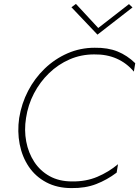

<svg xmlns="http://www.w3.org/2000/svg" viewBox="-20 -953 711 981"><path d="M113 -350Q123 -417 153.5 -475.5Q184 -534 230.5 -579Q277 -624 335.5 -649.5Q394 -675 461 -675Q525 -676 576 -653.5Q627 -631 664 -587L671 -630Q630 -670 580.5 -690Q531 -710 464 -709Q390 -709 325 -680.5Q260 -652 208.5 -602.5Q157 -553 123.5 -488.5Q90 -424 78 -350Q68 -281 80.5 -216.5Q93 -152 127 -101.5Q161 -51 216.5 -21.5Q272 8 345 8Q416 9 471.5 -12.5Q527 -34 576 -71L583 -114Q535 -74 477 -49.5Q419 -25 348 -26Q282 -26 233.5 -53Q185 -80 155 -126Q125 -172 114 -230Q103 -288 113 -350ZM482 -810 368 -933 345 -916 478 -776 657 -915 639 -932Z"/></svg>

Font: Jost ExtraLight
Style: Italic
Weight: 250
Italic angle: -5°
Version: Version 3.710